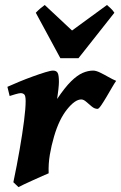

<svg xmlns="http://www.w3.org/2000/svg" viewBox="-20 -746 496 786"><path d="M455.6 -415Q449.7 -407.2 439 -388.7Q428.2 -370.1 416.3 -349.9Q404.3 -329.6 394.3 -314.9Q384.3 -300.3 379.4 -300.3Q367.2 -300.3 355.5 -310.1Q343.8 -319.8 333 -329.3Q322.3 -338.9 312.5 -338.9Q287.1 -338.9 254.4 -298.1Q221.7 -257.3 201.2 -187Q190.4 -150.4 184.1 -113Q177.7 -75.7 179.2 -36.6Q170.9 -33.2 153.3 -25.4Q135.7 -17.6 115.2 -8.3Q94.7 1 78.1 8.8Q61.5 16.6 55.7 20L34.7 0Q49.3 -69.3 60.5 -134.3Q71.8 -199.2 78.4 -251Q85 -302.7 85 -332Q85 -354.5 79.1 -359.6Q73.2 -364.7 64.9 -364.7Q58.1 -364.7 42.5 -360.1Q26.9 -355.5 19.5 -353L10.3 -390.6Q30.8 -399.9 58.6 -411.4Q86.4 -422.9 114.7 -433.1Q143.1 -443.4 165.3 -450.2Q187.5 -457 197.3 -457Q210.9 -457 216.1 -447.5Q221.2 -438 221.2 -410.6Q221.2 -400.4 219 -379.9Q216.8 -359.4 213.9 -340.8Q245.6 -388.2 271 -413.1Q296.4 -438 318.4 -447.5Q340.3 -457 361.3 -457Q373 -457 389.6 -449Q406.2 -440.9 423.8 -430.9Q441.4 -420.9 455.6 -415ZM448.2 -693.8 301.3 -507.8H227.1L126.5 -693.8Q134.3 -702.1 144.8 -711.2Q155.3 -720.2 163.1 -725.6L274.9 -621.1L418 -725.6Q423.8 -720.7 433.3 -711.7Q442.9 -702.6 448.2 -693.8Z"/></svg>

Font: Gentium Book Plus
Style: Bold Italic
Weight: 700
Italic angle: -8°
Designer: Victor Gaultney, Annie Olsen, Iska Routamaa, Becca Hirsbrunner
Foundry: SIL International
Version: Version 6.101